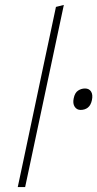

<svg xmlns="http://www.w3.org/2000/svg" viewBox="-20 -759 395 779"><path d="M52 0Q64 -56.5 75.2 -108.8Q86.5 -161 99 -221.5L156.5 -493.5Q170 -557 182.8 -616.8Q195.5 -676.5 207 -731L239 -739Q226 -677 213.2 -617.5Q200.5 -558 187 -494L129 -221Q116 -159.5 105 -108Q94 -56.5 82 0ZM307 -313Q291.5 -313 283 -326Q274.5 -339 279 -360Q283.5 -382.5 296.5 -391.2Q309.5 -400 325 -400Q341.5 -400 349.5 -387.5Q357.5 -375 353 -353Q348.5 -332 336.5 -322.5Q324.5 -313 307 -313Z"/></svg>

Font: Commissioner Thin
Style: Italic
Weight: 100
Italic angle: -12°
Designer: Kostas Bartsokas
Foundry: Kostas Bartsokas
Version: Version 1.000; ttfautohint (v1.8.3)